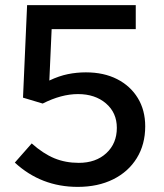

<svg xmlns="http://www.w3.org/2000/svg" viewBox="-20 -720 640 751"><path d="M284 11Q141 11 38 -84L104 -159Q149 -119 192.5 -101Q236 -83 288 -83Q355 -83 396 -121Q437 -159 437 -220Q437 -279 394.5 -315.5Q352 -352 285 -352Q220 -352 147 -315L70 -338L86 -700H511V-606H182L173 -405Q211 -423 245.5 -430Q280 -437 316 -437Q386 -437 438 -410.5Q490 -384 519 -336.5Q548 -289 548 -226Q548 -155 515 -101.5Q482 -48 422.5 -18.5Q363 11 284 11Z"/></svg>

Font: Red Hat Mono Medium
Style: Regular
Weight: 500
Monospace: yes
Designer: Pentagram, MCKL
Foundry: Pentagram, MCKL
Version: Version 1.023; ttfautohint (v1.8.3)